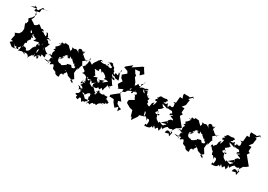

<svg xmlns="http://www.w3.org/2000/svg" viewBox="2 -2084 4937 3540"><g transform="rotate(30 2470.5 -314.0)"><path d="M469 -256C480 -273 436 -255 445 -211C470 -193 437 -221 456 -196C396 -206 455 -133 418 -176C381 -119 398 -65 329 -46C302 -51 343 -97 239 -95C256 -45 266 -84 228 -66C266 -85 210 -171 272 -173L261 -212L305 -273C255 -344 300 -328 284 -389C219 -348 221 -403 231 -425C285 -344 299 -362 300 -380C340 -302 275 -379 221 -321C301 -294 305 -296 323 -316C266 -353 315 -351 337 -344C380 -304 411 -363 354 -275C373 -264 458 -310 467 -287C414 -265 483 -261 548 -314C503 -262 542 -260 604 -314L481 -283L496 -237ZM57 -850 114 -828 89 -767 142 -751 166 -709 121 -627 105 -617 71 -582 97 -530 76 -470 56 -490 101 -371 100 -368 93 -308 61 -258 -15 -227 10 -185 -12 -83 34 -76 -12 -34 67 28 134 24 152 19C114 -62 164 13 135 28C65 -35 81 -73 32 -71C35 -82 106 -34 44 -80C106 -23 101 2 137 -30C131 -7 163 25 196 1C153 -21 185 -25 207 -63C222 -67 217 25 187 31C280 2 258 -2 318 15C339 26 310 -3 321 24C350 9 280 3 336 32C333 66 353 -14 288 0C361 -4 391 -22 426 65C433 55 387 -14 424 41C432 4 498 -39 442 -48C511 -15 480 -7 503 -86C505 -45 498 31 540 -62C573 10 591 -8 587 -69C563 -38 534 -95 565 -79C497 -83 487 -173 528 -185C525 -113 513 -75 525 -72C602 -66 552 -102 604 -88C634 -77 620 -78 613 -126C640 -130 695 -93 686 -108C695 -200 645 -137 706 -188C691 -190 646 -209 605 -261C574 -234 561 -215 596 -262C599 -215 596 -234 599 -181C610 -169 604 -190 589 -236C660 -186 610 -252 595 -295C596 -248 622 -265 652 -371C590 -338 629 -411 554 -412C585 -447 631 -440 630 -439C597 -397 629 -464 551 -450C563 -429 502 -443 559 -359C531 -386 545 -433 559 -456C518 -425 572 -473 549 -476C514 -543 518 -524 489 -527C531 -479 511 -436 506 -456C512 -465 498 -437 479 -481C495 -423 454 -518 415 -491C411 -532 411 -527 448 -495C397 -553 453 -518 399 -543C378 -523 371 -534 288 -603C325 -554 358 -535 326 -531C329 -512 366 -569 291 -583C261 -520 199 -535 229 -525L189 -557L133 -590L129 -592L158 -656L134 -768L195 -782L202 -854L347 -891L241 -868L211 -887L151 -799L88 -811L-6 -795L74 -832Z M953 -256C1015 -274 990 -306 971 -282C965 -316 1039 -311 992 -318C1055 -380 979 -350 986 -349C1054 -332 1080 -380 1043 -324C1104 -310 1096 -297 1099 -368C1120 -341 1115 -324 1159 -341C1135 -331 1156 -321 1216 -268C1227 -323 1221 -223 1268 -242C1266 -179 1235 -185 1269 -205C1194 -183 1222 -200 1232 -169C1186 -249 1196 -184 1188 -229C1191 -237 1146 -219 1106 -211C1120 -159 1077 -197 1095 -187C1093 -172 1003 -116 1011 -153C932 -145 927 -203 930 -190C926 -216 897 -280 989 -255L927 -223ZM1364 -454C1407 -426 1417 -406 1397 -440C1399 -444 1364 -420 1286 -508C1280 -442 1280 -529 1267 -556C1316 -577 1258 -591 1280 -535C1294 -563 1276 -564 1301 -567C1191 -546 1248 -545 1222 -573C1150 -590 1137 -533 1202 -483C1111 -552 1110 -511 1114 -554C1121 -486 1031 -539 1039 -518C1075 -471 1028 -468 1047 -441C942 -535 984 -520 945 -525C894 -530 872 -536 891 -526C889 -492 841 -508 815 -504C899 -524 806 -504 832 -519C833 -475 803 -427 838 -469C806 -482 758 -443 815 -463C875 -507 807 -411 772 -386C844 -401 809 -422 764 -384C766 -332 812 -397 755 -310C814 -334 773 -269 827 -314C802 -328 744 -263 788 -211C754 -215 725 -171 741 -171C703 -244 746 -173 774 -200C766 -252 753 -165 748 -242C745 -170 797 -176 822 -180C762 -161 805 -117 792 -31C820 -85 779 -158 836 -179C773 -142 787 -82 766 -83C741 -59 811 -98 694 -84C794 -59 780 -61 784 -115C850 -61 835 -121 830 -64C869 -67 810 -89 836 -43C895 -89 903 -97 926 -5C958 14 1014 25 998 30C999 66 1076 83 1094 69C1096 28 1079 36 1098 5C1186 -51 1168 -68 1170 -86C1107 -91 1114 -68 1070 -32L1147 2L1140 -99L1209 -54L1230 -28L1356 15L1369 54L1304 17L1362 -34L1302 -132L1315 -246L1326 -208L1355 -319L1372 -309L1325 -395L1438 -485L1391 -440Z M1520 -90C1540 -10 1471 -8 1508 -76C1544 -24 1557 -64 1505 11C1529 -16 1596 25 1573 62C1524 3 1629 79 1555 93C1624 124 1658 73 1668 122C1682 120 1708 19 1786 60C1727 60 1740 40 1832 -3C1854 -28 1845 34 1830 18C1766 -19 1770 -9 1788 50C1803 66 1887 81 1897 105C1905 71 1898 -11 1883 54C1824 58 1780 30 1789 47C1817 21 1810 -10 1730 37C1752 15 1765 115 1782 94C1712 108 1805 149 1744 185C1785 149 1811 179 1805 170C1780 221 1731 143 1721 188C1684 146 1651 154 1692 154C1622 129 1689 63 1665 87C1700 33 1688 65 1617 53C1686 133 1660 139 1626 113C1537 56 1533 66 1522 114C1540 30 1474 35 1482 24C1557 43 1457 -14 1549 52C1465 64 1462 67 1578 49C1574 84 1588 148 1527 164C1504 205 1518 186 1561 201C1538 251 1570 246 1605 257C1595 264 1605 259 1617 208C1667 196 1654 252 1688 263C1706 254 1682 209 1739 248C1713 248 1752 191 1818 191C1762 203 1771 271 1790 231C1739 225 1848 198 1838 252C1823 218 1897 141 1888 188C1899 173 1932 192 1911 130C1912 192 1956 177 1952 177C1964 110 2055 85 2045 123C2019 89 2012 92 2100 76C2079 88 2077 49 2084 49C2129 80 2113 68 2125 15C2094 27 2083 -27 2043 -1C2081 -36 2036 -98 2046 -32C2063 -58 2013 -68 2004 -48C1997 -50 2005 -76 1961 -55C1960 -35 1894 -55 1909 -39C1932 -54 1869 -72 1815 -34C1909 -38 1892 -83 1883 -27C1893 -98 1837 -111 1853 -11C1803 7 1770 -73 1740 -83C1672 -94 1728 -127 1720 -70C1671 -89 1620 -134 1649 -91C1657 -169 1566 -164 1650 -179C1630 -161 1569 -102 1578 -115C1626 -130 1607 -139 1671 -160C1663 -102 1689 -138 1668 -95C1678 -135 1653 -116 1744 -178C1700 -126 1704 -134 1726 -90C1836 -75 1797 -123 1826 -121C1853 -85 1854 -49 1829 -132C1862 -86 1851 -90 1880 -148C1933 -92 1917 -127 1922 -129C1923 -188 1949 -186 1950 -239C1947 -259 2000 -196 2023 -218C1957 -242 1982 -212 2037 -290C2024 -273 2012 -306 1950 -397C2045 -362 1966 -398 2014 -382C2007 -418 1950 -451 1979 -380C2014 -390 1942 -417 1918 -463C1978 -457 1933 -432 1981 -449C2025 -402 2013 -437 2079 -413L2076 -444L2037 -547L2049 -613C2002 -618 2082 -492 2011 -560C2046 -493 1987 -459 2013 -467C2074 -462 2068 -416 2042 -484C1944 -526 1976 -522 1963 -472C1905 -500 1945 -542 1924 -534C1885 -543 1917 -612 1858 -597C1870 -640 1893 -559 1832 -645C1892 -607 1855 -654 1780 -639C1819 -627 1766 -617 1728 -625C1843 -605 1817 -572 1841 -583C1813 -616 1885 -555 1843 -543C1798 -544 1807 -529 1757 -585C1819 -609 1734 -518 1772 -536C1728 -582 1713 -539 1650 -553C1619 -554 1592 -576 1662 -578C1586 -617 1578 -530 1596 -547C1544 -590 1589 -565 1575 -548C1498 -445 1509 -426 1526 -421C1429 -466 1409 -506 1436 -517C1451 -474 1434 -457 1426 -381C1403 -382 1419 -336 1437 -352C1382 -357 1406 -303 1371 -329C1417 -262 1498 -272 1430 -205C1539 -217 1494 -161 1573 -188C1585 -189 1518 -150 1615 -174C1592 -143 1627 -111 1527 -194C1558 -93 1547 -128 1569 -93C1517 -125 1551 -71 1576 -70C1538 -58 1465 -93 1517 -59L1508 -109ZM1628 -343C1602 -378 1616 -386 1594 -370C1608 -415 1598 -367 1699 -393C1644 -382 1686 -444 1728 -533C1652 -427 1702 -425 1664 -413C1720 -472 1685 -414 1758 -383C1711 -420 1754 -428 1820 -374C1833 -353 1866 -337 1834 -325C1840 -282 1857 -339 1929 -299C1899 -288 1859 -250 1858 -248C1816 -227 1844 -260 1864 -288C1838 -274 1768 -259 1759 -245C1748 -292 1822 -206 1776 -200C1755 -206 1727 -176 1778 -228C1777 -181 1700 -239 1729 -273C1648 -266 1637 -217 1657 -276C1650 -290 1663 -261 1667 -286C1586 -373 1662 -321 1626 -341L1660 -302Z M2334 -860 2300 -835 2169 -749 2180 -801 2069 -713 2050 -686 2137 -653 2160 -611 2081 -544 2104 -484 2156 -444 2108 -370 2109 -348 2150 -296 2140 -280 2243 -328 2238 -240 2134 -159 2081 -114 2086 -99 2080 -82 2177 -79 2202 -26 2267 53 2325 2 2345 87 2346 79 2388 15 2340 0 2280 -38 2263 -89 2321 -108 2221 -240 2259 -290C2257 -267 2308 -297 2310 -329C2324 -353 2420 -385 2401 -375C2367 -325 2433 -323 2419 -380C2447 -385 2445 -359 2444 -411C2476 -421 2470 -353 2441 -409C2497 -398 2531 -361 2460 -338C2511 -331 2467 -331 2522 -260L2426 -205L2419 -154L2435 -133L2516 -88L2576 -75L2610 43L2626 35L2646 96L2688 33L2725 -19L2732 -57L2829 -84L2823 -111L2808 -89L2784 -188L2798 -284C2824 -286 2742 -298 2753 -330C2775 -378 2690 -337 2755 -411C2734 -365 2730 -462 2745 -409C2727 -415 2666 -426 2660 -478C2737 -432 2686 -441 2682 -414C2711 -481 2649 -452 2652 -519C2576 -493 2576 -495 2621 -458C2587 -451 2561 -480 2559 -527C2578 -472 2587 -492 2653 -544C2597 -571 2608 -515 2543 -535C2564 -516 2553 -553 2481 -497C2499 -580 2534 -602 2526 -649C2514 -612 2530 -593 2481 -574C2509 -510 2471 -536 2459 -520C2444 -571 2395 -523 2427 -528C2361 -464 2390 -472 2360 -460C2342 -460 2390 -399 2345 -369L2349 -408L2402 -445L2367 -548L2316 -620L2314 -669L2291 -677L2245 -751L2343 -761L2371 -695L2437 -758L2373 -855L2372 -873Z M3013 -256C3009 -307 3012 -271 2976 -324C3047 -386 3034 -346 3051 -420C3075 -392 3049 -376 2999 -456C3120 -427 3154 -388 3108 -438C3201 -404 3210 -456 3241 -390C3254 -380 3193 -387 3214 -337C3278 -392 3297 -352 3232 -337C3281 -301 3303 -323 3321 -283C3277 -277 3279 -286 3243 -242L3237 -219L3140 -140C3259 -167 3252 -156 3251 -190C3214 -214 3274 -234 3245 -154C3262 -219 3248 -130 3223 -135C3211 -93 3171 -118 3117 -143C3120 -83 3089 -156 3117 -111C3053 -150 3032 -152 3021 -222C3019 -186 3004 -266 3049 -258C3061 -185 2987 -289 3008 -235C2963 -223 2968 -277 2948 -239L2994 -296ZM3425 -850 3375 -806 3351 -813 3250 -814 3252 -771 3273 -721 3216 -723 3205 -595 3152 -583 3192 -571 3204 -494 3227 -473C3212 -505 3196 -518 3198 -512C3197 -477 3156 -477 3121 -506C3155 -501 3104 -442 3097 -435C3151 -451 3074 -486 3139 -415C3107 -456 3089 -464 3085 -515C3060 -497 3078 -468 2999 -486C3078 -520 3003 -500 3069 -553C3067 -531 3007 -597 3022 -566C2911 -539 2912 -598 2869 -503C2867 -550 2838 -484 2899 -486C2838 -485 2845 -437 2845 -459C2890 -432 2830 -432 2850 -469C2850 -479 2822 -406 2890 -445C2890 -376 2842 -296 2860 -402C2802 -352 2839 -364 2806 -274C2823 -305 2790 -284 2771 -238C2777 -265 2729 -289 2734 -217C2786 -241 2749 -302 2748 -226C2766 -209 2764 -190 2816 -155C2819 -78 2855 -90 2851 -101C2912 -29 2911 -20 2910 -22C2879 -73 2905 -98 2892 -82C2983 -87 2922 17 2947 33C2886 -9 2921 67 2901 74C2909 49 2948 74 2983 53C2986 52 3020 62 3040 -14C2987 -25 3013 37 3041 -12C3032 30 3034 -10 3068 23C3055 -61 3072 -21 3109 17C3159 -74 3148 4 3190 11C3178 -34 3223 -7 3180 -87C3240 -16 3214 -107 3226 -37C3234 -77 3284 -139 3305 -129C3295 -126 3352 -103 3389 -143C3409 -83 3381 -137 3404 -49C3349 -96 3302 -90 3300 -16L3386 -37L3377 -29L3403 7L3422 -85L3380 -87L3441 -189L3488 -214L3530 -247L3490 -295L3388 -420L3421 -471L3384 -491L3392 -585L3332 -583L3384 -648L3401 -762L3366 -767L3450 -850L3431 -827L3459 -813Z M3721 -256C3783 -274 3758 -306 3739 -282C3733 -316 3807 -311 3760 -318C3823 -380 3747 -350 3754 -349C3822 -332 3848 -380 3811 -324C3872 -310 3864 -297 3867 -368C3888 -341 3883 -324 3927 -341C3903 -331 3924 -321 3984 -268C3995 -323 3989 -223 4036 -242C4034 -179 4003 -185 4037 -205C3962 -183 3990 -200 4000 -169C3954 -249 3964 -184 3956 -229C3959 -237 3914 -219 3874 -211C3888 -159 3845 -197 3863 -187C3861 -172 3771 -116 3779 -153C3700 -145 3695 -203 3698 -190C3694 -216 3665 -280 3757 -255L3695 -223ZM4132 -454C4175 -426 4185 -406 4165 -440C4167 -444 4132 -420 4054 -508C4048 -442 4048 -529 4035 -556C4084 -577 4026 -591 4048 -535C4062 -563 4044 -564 4069 -567C3959 -546 4016 -545 3990 -573C3918 -590 3905 -533 3970 -483C3879 -552 3878 -511 3882 -554C3889 -486 3799 -539 3807 -518C3843 -471 3796 -468 3815 -441C3710 -535 3752 -520 3713 -525C3662 -530 3640 -536 3659 -526C3657 -492 3609 -508 3583 -504C3667 -524 3574 -504 3600 -519C3601 -475 3571 -427 3606 -469C3574 -482 3526 -443 3583 -463C3643 -507 3575 -411 3540 -386C3612 -401 3577 -422 3532 -384C3534 -332 3580 -397 3523 -310C3582 -334 3541 -269 3595 -314C3570 -328 3512 -263 3556 -211C3522 -215 3493 -171 3509 -171C3471 -244 3514 -173 3542 -200C3534 -252 3521 -165 3516 -242C3513 -170 3565 -176 3590 -180C3530 -161 3573 -117 3560 -31C3588 -85 3547 -158 3604 -179C3541 -142 3555 -82 3534 -83C3509 -59 3579 -98 3462 -84C3562 -59 3548 -61 3552 -115C3618 -61 3603 -121 3598 -64C3637 -67 3578 -89 3604 -43C3663 -89 3671 -97 3694 -5C3726 14 3782 25 3766 30C3767 66 3844 83 3862 69C3864 28 3847 36 3866 5C3954 -51 3936 -68 3938 -86C3875 -91 3882 -68 3838 -32L3915 2L3908 -99L3977 -54L3998 -28L4124 15L4137 54L4072 17L4130 -34L4070 -132L4083 -246L4094 -208L4123 -319L4140 -309L4093 -395L4206 -485L4159 -440Z M4439 -256C4435 -307 4438 -271 4402 -324C4473 -386 4460 -346 4477 -420C4501 -392 4475 -376 4425 -456C4546 -427 4580 -388 4534 -438C4627 -404 4636 -456 4667 -390C4680 -380 4619 -387 4640 -337C4704 -392 4723 -352 4658 -337C4707 -301 4729 -323 4747 -283C4703 -277 4705 -286 4669 -242L4663 -219L4566 -140C4685 -167 4678 -156 4677 -190C4640 -214 4700 -234 4671 -154C4688 -219 4674 -130 4649 -135C4637 -93 4597 -118 4543 -143C4546 -83 4515 -156 4543 -111C4479 -150 4458 -152 4447 -222C4445 -186 4430 -266 4475 -258C4487 -185 4413 -289 4434 -235C4389 -223 4394 -277 4374 -239L4420 -296ZM4851 -850 4801 -806 4777 -813 4676 -814 4678 -771 4699 -721 4642 -723 4631 -595 4578 -583 4618 -571 4630 -494 4653 -473C4638 -505 4622 -518 4624 -512C4623 -477 4582 -477 4547 -506C4581 -501 4530 -442 4523 -435C4577 -451 4500 -486 4565 -415C4533 -456 4515 -464 4511 -515C4486 -497 4504 -468 4425 -486C4504 -520 4429 -500 4495 -553C4493 -531 4433 -597 4448 -566C4337 -539 4338 -598 4295 -503C4293 -550 4264 -484 4325 -486C4264 -485 4271 -437 4271 -459C4316 -432 4256 -432 4276 -469C4276 -479 4248 -406 4316 -445C4316 -376 4268 -296 4286 -402C4228 -352 4265 -364 4232 -274C4249 -305 4216 -284 4197 -238C4203 -265 4155 -289 4160 -217C4212 -241 4175 -302 4174 -226C4192 -209 4190 -190 4242 -155C4245 -78 4281 -90 4277 -101C4338 -29 4337 -20 4336 -22C4305 -73 4331 -98 4318 -82C4409 -87 4348 17 4373 33C4312 -9 4347 67 4327 74C4335 49 4374 74 4409 53C4412 52 4446 62 4466 -14C4413 -25 4439 37 4467 -12C4458 30 4460 -10 4494 23C4481 -61 4498 -21 4535 17C4585 -74 4574 4 4616 11C4604 -34 4649 -7 4606 -87C4666 -16 4640 -107 4652 -37C4660 -77 4710 -139 4731 -129C4721 -126 4778 -103 4815 -143C4835 -83 4807 -137 4830 -49C4775 -96 4728 -90 4726 -16L4812 -37L4803 -29L4829 7L4848 -85L4806 -87L4867 -189L4914 -214L4956 -247L4916 -295L4814 -420L4847 -471L4810 -491L4818 -585L4758 -583L4810 -648L4827 -762L4792 -767L4876 -850L4857 -827L4885 -813Z"/></g></svg>

Font: Hussar Lance
Style: Regular
Weight: 700
Foundry: Cannot Into Space Fonts, PlusOne Fonts
Version: Version 2.27